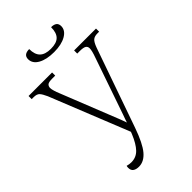

<svg xmlns="http://www.w3.org/2000/svg" viewBox="-270 -987 1085 1085"><g transform="rotate(-45 272.5 -444.5)"><path d="M162 10Q140 10 127 1Q114 -8 114 -29Q114 -37 116 -43Q133 -38 149 -38Q188 -38 214.5 -65.5Q241 -93 264 -149L269 -162L79 -636Q66 -665 55 -677Q44 -689 18 -689H3V-714H191V-689H167Q138 -689 129.5 -681Q121 -673 121 -660Q121 -650 126 -633.5Q131 -617 137 -603L273 -261Q278 -248 282 -237.5Q286 -227 290 -215Q294 -227 297.5 -237.5Q301 -248 306 -261L423 -600Q438 -641 438 -660Q438 -675 427 -682Q416 -689 387 -689H367V-714H542V-689H528Q505 -689 492.5 -678.5Q480 -668 468 -635L302 -162Q269 -68 236 -29Q203 10 162 10ZM281 -787Q221 -787 184.5 -807.5Q148 -828 148 -863Q148 -899 193 -899Q193 -855 214.5 -834Q236 -813 281 -813Q327 -813 347.5 -834Q368 -855 368 -899Q413 -899 413 -863Q413 -829 376.5 -808Q340 -787 281 -787Z"/></g></svg>

Font: Noto Serif Condensed ExtraLight
Style: Regular
Weight: 200
Width: 3
Designer: Monotype Design Team
Foundry: Monotype Imaging Inc.
Version: Version 2.013; ttfautohint (v1.8.4.7-5d5b)